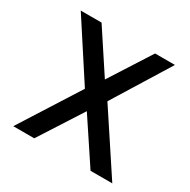

<svg xmlns="http://www.w3.org/2000/svg" viewBox="-143 -760 886 895"><g transform="rotate(30 300.0 -312.0)"><path d="M40 0 242 -318 43 -624H155L301 -402L443 -624H550L362 -320L573 0H456L302 -232L153 0Z"/></g></svg>

Font: Inconsolata Expanded SemiBold
Style: Regular
Weight: 600
Width: 7
Monospace: yes
Designer: Raph Levien, Cyreal, Brenton Simpson
Foundry: Raph Levien, Cyreal, Google
Version: Version 3.001; ttfautohint (v1.8.2.53-6de2)